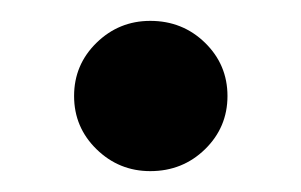

<svg xmlns="http://www.w3.org/2000/svg" viewBox="-20 -154 288 184"><path d="M198 -62Q198 -32 176.5 -11Q155 10 124 10Q94 10 72.5 -11Q51 -32 51 -62Q51 -92 72.5 -113Q94 -134 124 -134Q155 -134 176.5 -113Q198 -92 198 -62Z"/></svg>

Font: Wix Madefor Display SemiBold
Style: Regular
Weight: 600
Designer: Dalton Maag Ltd
Foundry: Dalton Maag Ltd
Version: Version 3.100